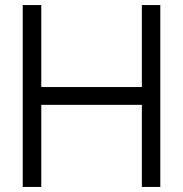

<svg xmlns="http://www.w3.org/2000/svg" viewBox="-20 -740 724 760"><path d="M70 0H143.5V-325H541.5V0H614.5V-720H541.5V-395.5H143.5V-720H70Z"/></svg>

Font: Hauora
Style: Regular
Weight: 400
Designer: Mikhail Sharanda
Foundry: WCYS & Co.
Version: Version 1.010